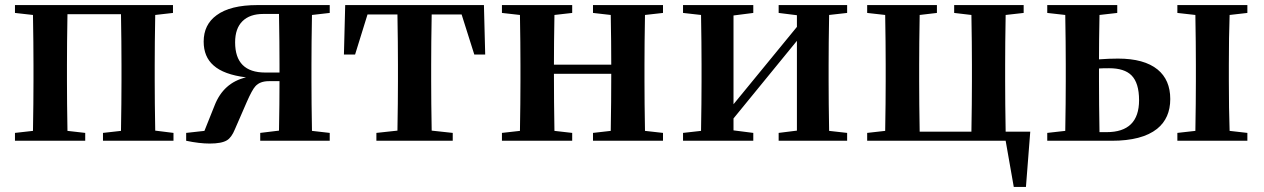

<svg xmlns="http://www.w3.org/2000/svg" viewBox="-20 -555 4985 757"><path d="M39 0V-31L110 -39Q112 -153 112 -235V-300Q112 -382 110 -496L39 -504V-535H662V-504L592 -496Q590 -382 590 -300V-235Q590 -154 592 -40L664 -31V0H386V-31L457 -39Q459 -153 459 -235V-300Q459 -385 457 -499H246Q244 -385 244 -300V-235Q244 -153 246 -39L316 -31V0Z M807 11Q766 11 714 0V-31L786 -39L826 -139Q861 -229 950 -250Q862 -261 822 -297Q783 -331 783 -391Q783 -458 834 -495Q888 -535 995 -535H1280V-504L1210 -496Q1208 -382 1208 -300V-235Q1208 -153 1210 -39L1280 -31V0H1006V-31L1080 -40Q1082 -148 1082 -235H1040Q1005 -235 987 -215Q974 -201 953 -153L906 -45Q893 -13 875 -2Q854 11 807 11ZM1026 -269H1082V-300Q1082 -386 1080 -500H1018Q965 -500 936 -471.5Q907 -443 907 -388Q907 -269 1026 -269Z M1464 0V-31L1547 -40Q1549 -154 1549 -235V-300Q1549 -384 1547 -498H1429L1380 -340H1336L1341 -535H1888L1893 -340H1850L1800 -498H1682Q1680 -384 1680 -300V-235Q1680 -154 1682 -40L1765 -31V0Z M1959 0V-31L2030 -39Q2032 -153 2032 -235V-300Q2032 -382 2030 -496L1959 -504V-535H2236V-504L2166 -496Q2164 -384 2164 -300H2390Q2390 -386 2388 -496L2318 -504V-535H2594V-504L2523 -496Q2521 -382 2521 -300V-235Q2521 -153 2523 -39L2594 -31V0H2318V-31L2388 -39Q2390 -153 2390 -264H2164Q2164 -153 2166 -39L2236 -31V0Z M2673 0V-31L2744 -39Q2746 -153 2746 -235V-300Q2746 -382 2744 -496L2673 -504V-535H2950V-504L2872 -494V-144L3122 -449V-495L3050 -504V-535H3320V-504L3249 -496Q3247 -382 3247 -300V-235Q3247 -153 3249 -39L3320 -31V0H3050V-31L3122 -40V-394L2872 -88V-41L2950 -31V0Z M3977 182 3945 0H3399V-31L3470 -39Q3472 -153 3472 -235V-300Q3472 -382 3470 -496L3399 -504V-535H3674V-504L3606 -496Q3604 -382 3604 -300V-235Q3604 -150 3606 -36H3810Q3812 -150 3812 -235V-300Q3812 -382 3810 -496L3742 -504V-535H4016V-504L3945 -496Q3943 -382 3943 -300V-235Q3943 -150 3945 -36H4042L4025 182Z M4109 0V-31L4180 -39Q4182 -153 4182 -235V-300Q4182 -382 4180 -496L4109 -504V-535H4385V-504L4315 -496Q4313 -394 4313 -321Q4352 -324 4388 -324Q4491 -324 4544 -281Q4594 -240 4594 -164.5Q4594 -89 4542 -47Q4483 0 4363 0ZM4622 0V-31L4693 -39Q4695 -153 4695 -235V-300Q4695 -382 4693 -496L4622 -504V-535H4898V-504L4828 -496Q4825 -411 4825 -300V-235Q4825 -125 4828 -39L4898 -31V0ZM4315 -34H4343Q4471 -34 4471 -160Q4471 -228 4441 -258Q4413 -286 4353 -286Q4326 -286 4313 -285V-235Q4313 -148 4315 -34Z"/></svg>

Font: GenRyuMin TW B
Style: Regular
Weight: 700
Version: Version 1.501;PS 1;hotconv 16.6.51;makeotf.lib2.5.65220